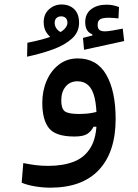

<svg xmlns="http://www.w3.org/2000/svg" viewBox="-20 -615 626 869"><path d="M360.4 -389.6 355.5 -443.4 429.2 -462.4 424.8 -433.1 397.9 -449.2V-460Q365.7 -471.2 365.7 -514.6Q365.7 -552.7 392.6 -573.2Q419.4 -593.8 461.4 -593.8Q480.5 -593.8 493.9 -590.6Q507.3 -587.4 518.6 -583L516.1 -531.7Q505.4 -532.7 493.4 -533.7Q481.4 -534.7 473.6 -534.7Q444.3 -534.7 433.1 -527.6Q421.9 -520.5 421.9 -502.9Q421.9 -485.8 430.2 -479.5Q438.5 -473.1 454.6 -473.1Q467.3 -473.1 491.5 -477.3Q515.6 -481.4 535.6 -485.4L542 -429.2ZM208 234.4Q173.3 234.4 138.4 228.5Q103.5 222.7 78.1 211.9L85.4 123Q114.3 128.9 140.4 132.3Q166.5 135.7 199.2 135.7Q265.6 135.7 314.7 116.5Q363.8 97.2 390.6 52Q417.5 6.8 417.5 -70.3Q417.5 -133.8 408.2 -172.6Q398.9 -211.4 379.6 -229.2Q360.4 -247.1 330.6 -247.1Q296.9 -247.1 277.1 -223.1Q257.3 -199.2 257.3 -160.2Q257.3 -123.5 273.2 -111.3Q289.1 -99.1 338.4 -99.1Q370.1 -99.1 397.2 -104.2Q424.3 -109.4 462.9 -119.1L458 -41.5H403.3Q392.6 -20 374.3 -8.5Q356 2.9 316.9 2.9Q231.4 2.9 201.4 -35.2Q171.4 -73.2 171.4 -149.9Q171.4 -204.1 191.2 -249.8Q210.9 -295.4 247.1 -323Q283.2 -350.6 332 -350.6Q418.5 -350.6 460.9 -276.9Q503.4 -203.1 503.4 -76.7Q503.4 72.8 428 153.6Q352.5 234.4 208 234.4ZM102.5 -358.4 104 -421.4Q177.7 -436 216.8 -451.7Q255.9 -467.3 270.5 -482.4Q285.2 -497.6 285.2 -511.2Q285.2 -526.4 277.3 -533.7Q269.5 -541 256.8 -541Q243.7 -541 235.6 -533.4Q227.5 -525.9 227.5 -510.7Q227.5 -496.6 237.1 -483.9Q246.6 -471.2 264.2 -466.3L225.6 -435.5Q206.1 -445.3 191.9 -465.3Q177.7 -485.4 177.7 -514.2Q177.7 -551.3 202.1 -573Q226.6 -594.7 258.8 -594.7Q293.9 -594.7 315.9 -573.5Q337.9 -552.2 337.9 -511.7Q337.9 -469.7 305.7 -440.4Q273.4 -411.1 220 -391.6Q166.5 -372.1 102.5 -358.4Z"/></svg>

Font: Cascadia Code
Style: Regular
Weight: 400
Monospace: yes
Designer: Aaron Bell
Foundry: Saja Typeworks
Version: Version 2106.017